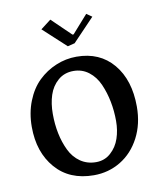

<svg xmlns="http://www.w3.org/2000/svg" viewBox="-72 -655 612 727"><g transform="rotate(-10 233.5 -291.5)"><path d="M218.3 -485.4 130.9 -565.9 170.4 -596.2 243.2 -525.9H247.6L308.1 -594.2L329.1 -579.6L245.6 -492.2ZM117.7 -242.7Q117.7 -203.1 125 -167.5Q132.3 -131.8 147 -101.3Q161.6 -70.8 187.7 -52.7Q213.9 -34.7 248 -34.7Q280.8 -34.7 304.4 -55.9Q328.1 -77.1 338.6 -108.2Q349.1 -139.2 349.1 -175.3Q349.1 -213.9 342 -250Q335 -286.1 320.8 -318.4Q306.6 -350.6 281.2 -370.1Q255.9 -389.6 222.7 -389.6Q187.5 -389.6 163.1 -368.4Q138.7 -347.2 128.2 -314.9Q117.7 -282.7 117.7 -242.7ZM436 -215.3Q436 -148.4 408.7 -96.2Q381.3 -43.9 334.7 -15.6Q288.1 12.7 231.4 12.7Q137.7 12.7 84.2 -49.1Q30.8 -110.8 30.8 -208Q30.8 -261.7 48.6 -306.6Q66.4 -351.6 96.2 -380.4Q126 -409.2 164.1 -425Q202.1 -440.9 243.2 -440.9Q332.5 -440.9 384.3 -379.2Q436 -317.4 436 -215.3Z"/></g></svg>

Font: Neuton
Style: Regular
Weight: 400
Designer: Brian M Zick
Version: Version 1.3